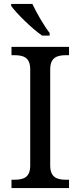

<svg xmlns="http://www.w3.org/2000/svg" viewBox="-20 -951 407 971"><path d="M38.1 0H329.1V-42H315.9C271.5 -42 233.9 -51.3 233.9 -113.8V-600.1C233.9 -662.6 271.5 -671.9 315.9 -671.9H329.1V-713.9H38.1V-671.9H50.8C97.2 -671.9 132.8 -662.1 132.8 -600.1V-113.8C132.8 -51.8 97.2 -42 50.8 -42H38.1ZM36.6 -920.9C62.5 -884.3 141.1 -806.6 192.9 -771H231V-784.2C200.7 -823.7 165 -885.7 143.6 -931.2H36.6Z"/></svg>

Font: The Erased English
Style: Regular
Weight: 400
Designer: Monotype Design team + ligartures altered by 180 Amsterdam
Foundry: Monotype Imaging Inc.
Version: Version 1.030;Glyphs 3.1.2 (3151)